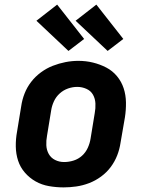

<svg xmlns="http://www.w3.org/2000/svg" viewBox="-20 -805 640 833"><path d="M256 8Q224 8 192.5 2.5Q161 -3 134.5 -18Q108 -33 88 -56Q68 -79 58.5 -108Q49 -137 48.5 -169.5Q48 -202 54 -234L72 -344Q76 -372 86.5 -399Q97 -426 115 -449.5Q133 -473 157.5 -491Q182 -509 209 -519.5Q236 -530 264 -535.5Q292 -541 320 -541Q353 -541 383.5 -533.5Q414 -526 441 -512Q468 -498 487.5 -474.5Q507 -451 516.5 -422Q526 -393 526.5 -360.5Q527 -328 522 -296L503 -186Q499 -158 488.5 -131Q478 -104 460.5 -80.5Q443 -57 418.5 -39Q394 -21 366.5 -10.5Q339 0 311 4Q283 8 256 8ZM258 -102Q279 -102 299.5 -108.5Q320 -115 336 -129.5Q352 -144 361 -164Q370 -184 373 -204L391 -314Q395 -335 394 -356Q393 -377 383.5 -394Q374 -411 355 -419.5Q336 -428 315 -428Q295 -428 275 -421Q255 -414 239 -399.5Q223 -385 214 -365.5Q205 -346 202 -326L184 -216Q180 -195 181 -174.5Q182 -154 191.5 -137Q201 -120 219 -111Q237 -102 258 -102ZM447 -584 308 -715 398 -785 515 -636ZM277 -584 138 -715 228 -785 345 -636Z"/></svg>

Font: Iosevka Curly XBdExObl
Style: Regular
Weight: 800
Width: 7
Italic angle: -9°
Monospace: yes
Designer: Belleve Invis
Foundry: Belleve Invis
Version: Version 11.1.0; ttfautohint (v1.8.3)